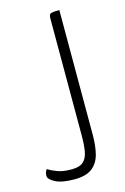

<svg xmlns="http://www.w3.org/2000/svg" viewBox="-226 -551 517 797"><g transform="rotate(-15 32.0 -152.5)"><path d="M-7 195Q-61 195 -89 180.5Q-117 166 -117 151Q-117 143 -115 136.5Q-113 130 -108 124Q-91 135 -67.5 143.5Q-44 152 -9 152Q26 152 42 137.5Q58 123 63 95.5Q68 68 68 26V-477Q68 -489 72 -493.5Q76 -498 86 -499Q96 -500 113 -500V37Q113 83 104 118.5Q95 154 69 174.5Q43 195 -7 195Z"/></g></svg>

Font: Yanone Kaffeesatz ExtraLight Light
Style: Regular
Weight: 300
Version: Version 2.003